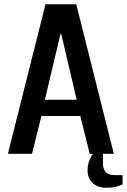

<svg xmlns="http://www.w3.org/2000/svg" viewBox="-20 -720 594 899"><path d="M17 0 193 -700H337L513 0H400L356 -177H174L130 0ZM190 -253H339L267 -560H263ZM478 159Q437 159 413.5 136.5Q390 114 390 79Q390 55 396.5 37Q403 19 409.5 9Q416 -1 416 -1H462V44Q462 73 476 86.5Q490 100 518 100H554V144Q554 144 533 151.5Q512 159 478 159Z"/></svg>

Font: Cuprum SemiBold
Style: Regular
Weight: 600
Designer: Jovanny Lemonad
Foundry: Jovanny Lemonad
Version: Version 3.000